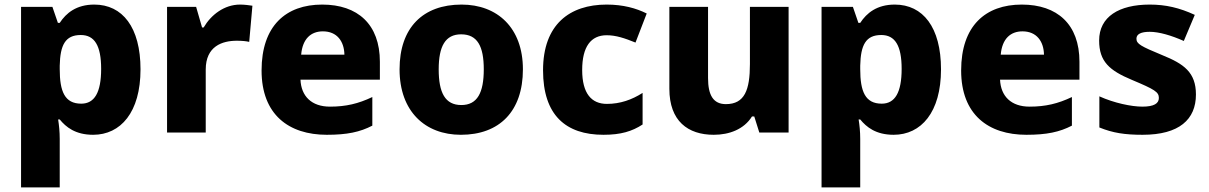

<svg xmlns="http://www.w3.org/2000/svg" viewBox="-20 -645 5285 839"><path d="M392 -625C314 -625 269 -588 241 -545H233L209 -615H72V174H241V-38C241 -70 238 -98 234 -123H241C268 -90 309 -56 387 -56C507 -56 594 -154 594 -342C594 -526 515 -625 392 -625ZM333 -492C393 -492 422 -446 422 -344C422 -241 393 -192 335 -192C263 -192 241 -245 241 -343V-358C243 -448 265 -492 333 -492Z M1029 -625C960 -625 902 -580 870 -525H863L837 -615H710V-66H879V-341C879 -443 951 -467 1015 -467C1038 -467 1057 -465 1069 -462L1083 -620C1071 -622 1047 -625 1029 -625Z M1388 -625C1229 -625 1123 -532 1123 -337C1123 -144 1242 -56 1408 -56C1497 -56 1553 -68 1607 -96V-221C1546 -192 1492 -179 1422 -179C1341 -179 1296 -225 1293 -297H1640V-375C1640 -539 1543 -625 1388 -625ZM1391 -508C1453 -508 1484 -464 1485 -406H1296C1302 -476 1339 -508 1391 -508Z M2265 -342C2265 -524 2153 -625 1997 -625C1828 -625 1726 -524 1726 -342C1726 -158 1838 -56 1994 -56C2162 -56 2265 -158 2265 -342ZM1897 -342C1897 -443 1926 -495 1995 -495C2066 -495 2094 -443 2094 -342C2094 -240 2066 -186 1996 -186C1925 -186 1897 -240 1897 -342Z M2617 -56C2693 -56 2742 -71 2788 -101V-239C2741 -209 2690 -191 2632 -191C2565 -191 2524 -236 2524 -339C2524 -441 2562 -491 2631 -491C2672 -491 2710 -478 2757 -459L2806 -586C2760 -609 2703 -625 2631 -625C2469 -625 2353 -538 2353 -338C2353 -142 2452 -56 2617 -56Z M3426 -615H3257V-365C3257 -252 3234 -190 3152 -190C3097 -190 3074 -229 3074 -304V-615H2905V-257C2905 -116 2986 -56 3099 -56C3167 -56 3231 -80 3266 -136H3276L3298 -66H3426Z M3890 -625C3812 -625 3767 -588 3739 -545H3731L3707 -615H3570V174H3739V-38C3739 -70 3736 -98 3732 -123H3739C3766 -90 3807 -56 3885 -56C4005 -56 4092 -154 4092 -342C4092 -526 4013 -625 3890 -625ZM3831 -492C3891 -492 3920 -446 3920 -344C3920 -241 3891 -192 3833 -192C3761 -192 3739 -245 3739 -343V-358C3741 -448 3763 -492 3831 -492Z M4445 -625C4286 -625 4180 -532 4180 -337C4180 -144 4299 -56 4465 -56C4554 -56 4610 -68 4664 -96V-221C4603 -192 4549 -179 4479 -179C4398 -179 4353 -225 4350 -297H4697V-375C4697 -539 4600 -625 4445 -625ZM4448 -508C4510 -508 4541 -464 4542 -406H4353C4359 -476 4396 -508 4448 -508Z M5206 -232C5206 -329 5153 -366 5059 -404C4965 -443 4946 -453 4946 -476C4946 -496 4966 -506 5004 -506C5045 -506 5099 -490 5153 -466L5201 -580C5134 -611 5074 -625 5004 -625C4870 -625 4783 -572 4783 -468C4783 -376 4828 -337 4926 -296C5026 -254 5044 -243 5044 -217C5044 -193 5023 -179 4972 -179C4924 -179 4848 -195 4784 -224V-88C4843 -64 4895 -56 4973 -56C5133 -56 5206 -123 5206 -232Z"/></svg>

Font: Noto Sans Malayalam UI ExtraBold
Style: Regular
Weight: 800
Designer: Jelle Bosma - Monotype Design Team
Foundry: Monotype Imaging Inc.
Version: Version 2.104